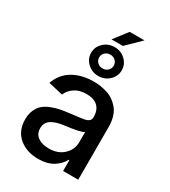

<svg xmlns="http://www.w3.org/2000/svg" viewBox="-221 -1023 1011 1143"><g transform="rotate(30 284.5 -452.0)"><path d="M253.4 -822.8 324.7 -915.5H426.3L331.5 -822.8ZM367.7 -623.3Q336.9 -594.2 293.5 -594.2Q250 -594.2 219 -623.3Q188 -652.3 188 -693.4Q188 -734.4 219 -763.4Q250 -792.5 293.5 -792.5Q336.9 -792.5 367.7 -763.4Q398.4 -734.4 398.4 -693.4Q398.4 -652.3 367.7 -623.3ZM293.5 -646Q314.5 -646 328.9 -659.7Q343.3 -673.3 343.3 -693.4Q343.3 -713.4 328.9 -727.1Q314.5 -740.7 293.5 -740.7Q272 -740.7 257.6 -727.1Q243.2 -713.4 243.2 -693.4Q243.2 -673.3 257.6 -659.4Q272 -645.5 293.5 -646ZM230 12.2Q149.4 12.2 97.7 -32Q45.9 -76.2 45.9 -154.3Q45.9 -189.9 58.1 -217.5Q70.3 -245.1 89.1 -261.7Q107.9 -278.3 137.2 -290Q166.5 -301.8 192.9 -307.1Q219.2 -312.5 254.9 -316.9Q340.8 -326.7 355 -330.1Q386.2 -337.4 391.1 -356Q392.6 -360.4 392.6 -366.7V-369.1Q392.6 -416 366.2 -441.4Q339.8 -466.8 289.1 -466.8Q239.3 -466.8 207.3 -445.1Q175.3 -423.3 162.1 -390.6L62.5 -413.6Q87.9 -484.4 148.2 -518.6Q208.5 -552.7 287.6 -552.7Q311 -552.7 333.5 -549.6Q356 -546.4 380.9 -538.8Q405.8 -531.2 426.3 -516.8Q446.8 -502.4 463.6 -482.4Q480.5 -462.4 490 -431.4Q499.5 -400.4 499.5 -362.3V0H395.5V-74.7H391.1Q373.5 -39.1 332.8 -13.4Q292 12.2 230 12.2ZM253.4 -73.2Q316.9 -73.2 355 -109.6Q393.1 -146 393.1 -196.8V-267.1Q378.4 -252.4 261.7 -237.8Q236.8 -234.4 218 -228.8Q199.2 -223.1 183.1 -213.6Q167 -204.1 158.4 -188.7Q149.9 -173.3 149.9 -152.8Q149.9 -114.3 178.2 -93.8Q206.5 -73.2 253.4 -73.2Z"/></g></svg>

Font: Interop Med
Style: Regular
Weight: 500
Designer: Rasmus Andersson, Google, Jang Haemin
Foundry: jhaemin
Version: Version 1.007